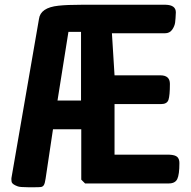

<svg xmlns="http://www.w3.org/2000/svg" viewBox="-20 -772 805 808"><path d="M323 -752H677Q720 -751 720 -720Q719 -693 717 -677.5Q715 -662 704.5 -647Q694 -632 674 -632H451L462 -455H655Q695 -455 695 -419Q695 -370 689 -352Q683 -334 658 -334H462V-121H693Q717 -120 726 -111.5Q735 -103 735 -86Q735 -37 726 -18.5Q717 0 690 0H338L322 -16V-228H203L172 -21Q169 0 164.5 7Q160 14 152 15Q144 16 126 16H98Q63 16 54 12Q32 4 29 -6Q28 -11 28 -15Q28 -19 28 -22L144 -692Q150 -740 226 -748Q262 -752 323 -752ZM321 -349V-638H268L222 -349Z"/></svg>

Font: Chau Philomene One
Style: Regular
Weight: 400
Designer: Vicente Lamonaca
Foundry: TipoType
Version: Version 1.002